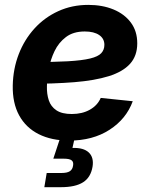

<svg xmlns="http://www.w3.org/2000/svg" viewBox="-20 -569 623 793"><path d="M265.6 11.7Q192.9 11.7 139.9 -14.9Q86.9 -41.5 59.1 -92.5Q31.2 -143.6 32.7 -216.3Q34.2 -285.2 57.4 -345.2Q80.6 -405.3 122.3 -451.2Q164.1 -497.1 220.7 -522.9Q277.3 -548.8 344.7 -548.8Q402.8 -548.8 448.5 -530Q494.1 -511.2 520.5 -475.8Q546.9 -440.4 546.9 -390.1Q546.9 -338.4 517.1 -305.4Q487.3 -272.5 429.2 -254.4Q371.1 -236.3 286.4 -229.5Q201.7 -222.7 91.8 -222.7L106.9 -312.5Q200.2 -312.5 259.8 -315.9Q319.3 -319.3 352.3 -327.4Q385.3 -335.4 398.2 -349.4Q411.1 -363.3 411.1 -383.8Q411.1 -409.7 389.6 -424.3Q368.2 -439 330.1 -439Q282.7 -439 252.4 -416Q222.2 -393.1 205.3 -357.9Q188.5 -322.8 181.4 -283.9Q174.3 -245.1 173.8 -212.9Q172.9 -180.7 181.6 -154.5Q190.4 -128.4 213.1 -113.3Q235.8 -98.1 276.4 -98.1Q319.8 -98.1 351.3 -116Q382.8 -133.8 396 -164.6L528.3 -150.9Q501.5 -77.6 432.4 -33Q363.3 11.7 265.6 11.7ZM163.1 204.1 172.9 145.5H233.9Q256.8 145.5 268.1 138.4Q279.3 131.3 281.7 115.7Q284.7 100.1 275.9 93.3Q267.1 86.4 243.7 86.4H200.2L235.8 -21.5H292.5L288.6 0L279.3 42Q325.2 40.5 346.7 60.8Q368.2 81.1 362.3 119.1Q355 163.6 323.2 183.8Q291.5 204.1 231.4 204.1Z"/></svg>

Font: Inter 18pt
Style: Bold Italic
Weight: 700
Italic angle: -9.3988°
Designer: Rasmus Andersson
Foundry: rsms
Version: Version 4.001;git-66647c0bb